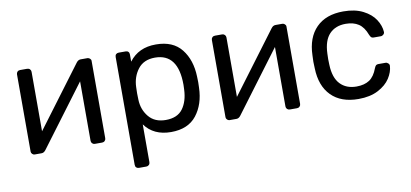

<svg xmlns="http://www.w3.org/2000/svg" viewBox="-68 -752 2493 1165"><g transform="rotate(-10 1178.5 -170.0)"><path d="M75.2 -21V-497.1Q75.2 -506.8 81.5 -513.4Q87.9 -520 98.1 -520H142.1Q151.9 -520 158.4 -513.4Q165 -506.8 165 -497.1V-130.9L444.8 -504.9Q456.1 -520 471.2 -520H513.2Q521 -520 528.1 -513.9Q535.2 -507.8 535.2 -500V-22.9Q535.2 -13.2 528.6 -6.6Q522 0 512.2 0H467.8Q458 0 451.4 -6.6Q444.8 -13.2 444.8 -22.9V-389.2L165 -15.1Q153.8 0 139.2 0H96.2Q88.4 0 81.8 -6.6Q75.2 -13.2 75.2 -21Z M683.1 167V-497.1Q683.1 -508.3 689.5 -514.2Q695.8 -520 706.1 -520H748Q759.3 -520 765.1 -513.9Q771 -507.8 771 -497.1V-453.1Q829.1 -530.3 936 -529.8Q1041 -529.8 1093.5 -463.4Q1146 -397 1148.9 -293.9Q1149.9 -282.7 1149.9 -259.8Q1149.9 -236.8 1148.9 -226.1Q1146 -124 1093.5 -57.1Q1041 9.8 936 9.8Q829.1 9.8 773.9 -65.9V167Q773.9 176.8 767.3 183.3Q760.7 189.9 751 189.9H706.1Q695.8 189.9 689.5 184.1Q683.1 178.2 683.1 167ZM773.9 -217.8Q775.9 -156.7 812.5 -112.3Q849.1 -67.9 917 -67.9Q988.8 -67.9 1022 -113Q1055.2 -158.2 1058.1 -231Q1059.1 -240.7 1059.1 -259.8Q1059.1 -451.7 917 -452.1Q847.2 -452.1 811.5 -405.5Q775.9 -358.9 773.9 -295.9Q772.9 -284.7 772.9 -256.8Q772.9 -229 773.9 -217.8Z M1275.9 -21V-497.1Q1275.9 -506.8 1282.2 -513.4Q1288.6 -520 1298.8 -520H1342.8Q1352.5 -520 1359.1 -513.4Q1365.7 -506.8 1365.7 -497.1V-130.9L1645.5 -504.9Q1656.7 -520 1671.9 -520H1713.9Q1721.7 -520 1728.8 -513.9Q1735.8 -507.8 1735.8 -500V-22.9Q1735.8 -13.2 1729.2 -6.6Q1722.7 0 1712.9 0H1668.5Q1658.7 0 1652.1 -6.6Q1645.5 -13.2 1645.5 -22.9V-389.2L1365.7 -15.1Q1354.5 0 1339.8 0H1296.9Q1289.1 0 1282.5 -6.6Q1275.9 -13.2 1275.9 -21Z M1859.4 -259.8 1860.8 -299.8Q1863.8 -408.7 1923.6 -469.2Q1983.4 -529.8 2090.8 -529.8Q2162.6 -529.8 2212.2 -504.4Q2261.7 -479 2286.1 -440.9Q2310.5 -402.8 2312.5 -365.2Q2313.5 -356.4 2306.2 -349.1Q2298.8 -341.8 2289.6 -341.8H2245.6Q2235.8 -341.8 2230.7 -346.4Q2225.6 -351.1 2220.7 -362.8Q2202.6 -411.6 2171.1 -432.4Q2139.6 -453.1 2091.8 -453.1Q2028.8 -453.1 1991.7 -414.1Q1954.6 -375 1951.7 -294.9L1950.7 -259.8L1951.7 -225.1Q1954.6 -145 1991.7 -106Q2028.8 -66.9 2091.8 -66.9Q2140.6 -66.9 2171.6 -87.4Q2202.6 -107.9 2220.7 -157.2Q2225.6 -169.4 2230.7 -173.8Q2235.8 -178.2 2245.6 -178.2H2289.6Q2298.3 -178.2 2305.9 -171.1Q2313.5 -164.1 2312.5 -154.8Q2310.5 -117.7 2286.1 -79.8Q2261.7 -42 2212.2 -16.1Q2162.6 9.8 2090.8 9.8Q1983.4 9.8 1923.6 -50.5Q1863.8 -110.8 1860.8 -220.2Z"/></g></svg>

Font: Rubik AZ
Style: Regular
Weight: 400
Designer: Hubert and Fischer
Foundry: Hubert & Fischer
Version: Version 2.000